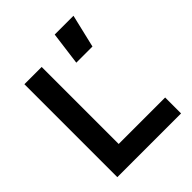

<svg xmlns="http://www.w3.org/2000/svg" viewBox="-213 -889 1013 1013"><g transform="rotate(-45 293.0 -383.0)"><path d="M343.8 -580.1 368.2 -765.6H508.3L464.4 -580.1ZM69.8 0V-693.4H198.7V0ZM69.8 0V-118.7H545.4V0Z"/></g></svg>

Font: Cascadia Code
Style: Regular
Weight: 400
Monospace: yes
Designer: Aaron Bell
Foundry: Saja Typeworks
Version: Version 2106.017